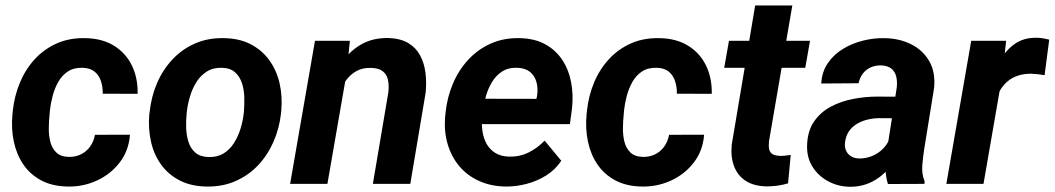

<svg xmlns="http://www.w3.org/2000/svg" viewBox="-20 -679 3894 709"><path d="M233.4 -99.6Q259.3 -99.1 279.5 -109.4Q299.8 -119.6 313 -138.2Q326.2 -156.7 330.6 -181.2L460 -181.6Q455.6 -122.6 422.1 -79.1Q388.7 -35.6 337.6 -12.2Q286.6 11.2 229.5 9.8Q172.4 8.8 131.6 -13.2Q90.8 -35.2 65.9 -72Q41 -108.9 31 -156.2Q21 -203.6 25.9 -255.9L27.3 -270.5Q33.2 -325.2 53.7 -374.3Q74.2 -423.3 108.6 -460.7Q143.1 -498 189.9 -518.8Q236.8 -539.6 295.9 -538.1Q356.9 -537.1 400.4 -510.5Q443.8 -483.9 466.6 -438Q489.3 -392.1 488.3 -332.5L359.4 -333Q359.9 -356.9 353 -378.7Q346.2 -400.4 329.8 -414.1Q313.5 -427.7 285.6 -428.7Q252.9 -429.7 231 -415.3Q209 -400.9 195.3 -376.7Q181.6 -352.5 174.3 -324.5Q167 -296.4 164.1 -270L163.1 -255.9Q160.6 -233.9 160.2 -207.3Q159.7 -180.7 165.5 -156.5Q171.4 -132.3 187.3 -116.5Q203.1 -100.6 233.4 -99.6Z M531.2 -255.9 532.7 -266.1Q538.6 -322.3 559.8 -371.8Q581.1 -421.4 616.5 -459.2Q651.9 -497.1 700 -518.3Q748 -539.6 808.1 -538.1Q865.2 -537.1 906.7 -515.1Q948.2 -493.2 974.9 -456.1Q1001.5 -418.9 1012.5 -371.1Q1023.4 -323.2 1018.6 -270L1017.6 -259.3Q1011.2 -203.6 989.5 -154.5Q967.8 -105.5 932.4 -68.1Q897 -30.8 848.6 -9.8Q800.3 11.2 741.2 9.8Q685.1 8.8 643.1 -12.9Q601.1 -34.7 574.7 -71.5Q548.3 -108.4 537.6 -155.8Q526.9 -203.1 531.2 -255.9ZM669.9 -266.1 668.9 -255.4Q666.5 -231.9 667.5 -205.3Q668.5 -178.7 676 -154.8Q683.6 -130.9 701.2 -115.5Q718.8 -100.1 749.5 -99.1Q782.2 -98.1 805.7 -112.5Q829.1 -127 844.2 -151.1Q859.4 -175.3 868.2 -203.9Q877 -232.4 879.9 -259.8L880.9 -270Q882.8 -293.5 882.1 -320.6Q881.3 -347.7 873.5 -371.8Q865.7 -396 848.1 -411.9Q830.6 -427.7 799.8 -428.7Q767.1 -429.7 743.7 -414.8Q720.2 -399.9 705.1 -375.5Q689.9 -351.1 681.4 -322.3Q672.9 -293.5 669.9 -266.1Z M1259.8 -407.7 1189 0H1051.3L1143.1 -528.3H1272ZM1219.2 -282.7 1185.1 -281.7Q1190.4 -329.1 1206.5 -375.5Q1222.7 -421.9 1250.7 -459.2Q1278.8 -496.6 1319.6 -518.1Q1360.4 -539.6 1414.6 -538.6Q1458.5 -537.1 1487.1 -520.3Q1515.6 -503.4 1531 -475.1Q1546.4 -446.8 1551 -411.1Q1555.7 -375.5 1551.8 -336.9L1495.1 0H1356.9L1414.1 -338.4Q1417 -364.3 1412.6 -384.3Q1408.2 -404.3 1393.3 -416Q1378.4 -427.7 1350.1 -428.2Q1318.8 -429.2 1296.1 -416.5Q1273.4 -403.8 1257.8 -382.3Q1242.2 -360.8 1232.9 -335Q1223.6 -309.1 1219.2 -282.7Z M1846.2 9.8Q1792 8.8 1748.5 -11Q1705.1 -30.8 1676 -65.4Q1647 -100.1 1633.3 -146Q1619.6 -191.9 1623.5 -244.6L1625.5 -264.6Q1631.3 -319.8 1652.3 -369.6Q1673.3 -419.4 1708.5 -457.8Q1743.7 -496.1 1791.7 -517.8Q1839.8 -539.6 1898.9 -538.1Q1954.1 -537.1 1993.2 -515.6Q2032.2 -494.1 2056.2 -458Q2080.1 -421.9 2088.9 -375.7Q2097.7 -329.6 2092.3 -279.3L2084.5 -220.7H1676.3L1691.4 -314.5L1960.9 -314L1963.4 -326.2Q1967.3 -353 1960.9 -376.2Q1954.6 -399.4 1937 -413.6Q1919.4 -427.7 1890.1 -428.7Q1856.4 -429.7 1833.5 -414.6Q1810.5 -399.4 1795.9 -374.5Q1781.2 -349.6 1773.4 -320.6Q1765.6 -291.5 1762.2 -264.6L1760.3 -245.1Q1757.8 -219.2 1761.7 -193.6Q1765.6 -168 1777.1 -147.5Q1788.6 -127 1808.8 -114.3Q1829.1 -101.6 1859.9 -100.6Q1898.9 -99.6 1931.9 -116Q1964.8 -132.3 1991.2 -159.7L2052.7 -85.4Q2030.8 -52.2 1996.8 -31Q1962.9 -9.8 1923.8 0.2Q1884.8 10.3 1846.2 9.8Z M2353.5 -99.6Q2379.4 -99.1 2399.7 -109.4Q2419.9 -119.6 2433.1 -138.2Q2446.3 -156.7 2450.7 -181.2L2580.1 -181.6Q2575.7 -122.6 2542.2 -79.1Q2508.8 -35.6 2457.8 -12.2Q2406.7 11.2 2349.6 9.8Q2292.5 8.8 2251.7 -13.2Q2210.9 -35.2 2186 -72Q2161.1 -108.9 2151.1 -156.2Q2141.1 -203.6 2146 -255.9L2147.5 -270.5Q2153.3 -325.2 2173.8 -374.3Q2194.3 -423.3 2228.8 -460.7Q2263.2 -498 2310.1 -518.8Q2356.9 -539.6 2416 -538.1Q2477.1 -537.1 2520.5 -510.5Q2564 -483.9 2586.7 -438Q2609.4 -392.1 2608.4 -332.5L2479.5 -333Q2480 -356.9 2473.1 -378.7Q2466.3 -400.4 2450 -414.1Q2433.6 -427.7 2405.8 -428.7Q2373 -429.7 2351.1 -415.3Q2329.1 -400.9 2315.4 -376.7Q2301.8 -352.5 2294.4 -324.5Q2287.1 -296.4 2284.2 -270L2283.2 -255.9Q2280.8 -233.9 2280.3 -207.3Q2279.8 -180.7 2285.6 -156.5Q2291.5 -132.3 2307.4 -116.5Q2323.2 -100.6 2353.5 -99.6Z M2971.2 -528.3 2953.6 -428.7H2654.3L2671.9 -528.3ZM2768.6 -658.7H2905.8L2819.8 -158.2Q2817.9 -141.1 2820.1 -129.2Q2822.3 -117.2 2831.1 -110.8Q2839.8 -104.5 2858.4 -103.5Q2868.7 -103 2878.9 -104.2Q2889.2 -105.5 2899.9 -106.9L2890.1 -2Q2870.6 3.9 2850.8 6.6Q2831.1 9.3 2810.5 9.3Q2763.7 8.3 2733.6 -11.2Q2703.6 -30.8 2690.7 -65.2Q2677.7 -99.6 2682.1 -145Z M3254.4 -119.1 3291.5 -356Q3293.9 -377.4 3289.6 -396Q3285.2 -414.6 3271.7 -425.5Q3258.3 -436.5 3233.9 -437.5Q3211.9 -438 3194.6 -429.9Q3177.2 -421.9 3166 -407Q3154.8 -392.1 3150.4 -371.6L3012.7 -370.6Q3015.1 -414.6 3037.4 -446.5Q3059.6 -478.5 3093.8 -499Q3127.9 -519.5 3168.2 -529.3Q3208.5 -539.1 3247.1 -538.1Q3302.2 -537.1 3345.5 -515.1Q3388.7 -493.2 3411.9 -452.4Q3435.1 -411.6 3429.2 -353.5L3392.6 -127Q3388.2 -98.6 3385.7 -67.6Q3383.3 -36.6 3394.5 -8.8L3393.6 0L3258.8 0.5Q3250 -28.3 3250 -58.8Q3250 -89.4 3254.4 -119.1ZM3307.1 -321.8 3293.9 -242.2 3224.1 -242.7Q3203.1 -242.2 3182.4 -237.1Q3161.6 -231.9 3144 -221.4Q3126.5 -210.9 3115 -194.3Q3103.5 -177.7 3100.6 -153.8Q3098.1 -136.7 3104 -123.3Q3109.9 -109.9 3122.3 -102.1Q3134.8 -94.2 3152.3 -93.8Q3177.2 -93.3 3201.2 -103.3Q3225.1 -113.3 3242.7 -131.8Q3260.3 -150.4 3267.1 -174.8L3296.4 -113.8Q3284.7 -86.4 3266.8 -63.5Q3249 -40.5 3226.1 -23.7Q3203.1 -6.8 3175.8 2.2Q3148.4 11.2 3117.2 10.7Q3073.7 9.8 3037.4 -10Q3001 -29.8 2979.7 -64.2Q2958.5 -98.6 2960.4 -144.5Q2962.4 -196.3 2986.3 -230.7Q3010.3 -265.1 3048.1 -285.2Q3085.9 -305.2 3130.6 -313.7Q3175.3 -322.3 3219.2 -322.3Z M3682.1 -405.8 3611.8 0H3474.6L3566.4 -528.3H3695.3ZM3854.5 -532.7 3837.4 -401.4Q3825.7 -403.3 3813.7 -404.8Q3801.8 -406.2 3789.6 -406.7Q3761.2 -407.2 3738.3 -399.4Q3715.3 -391.6 3698.5 -376.7Q3681.6 -361.8 3670.2 -340.3Q3658.7 -318.8 3652.8 -292L3626 -300.8Q3630.9 -338.4 3642.3 -380.1Q3653.8 -421.9 3674.6 -458.3Q3695.3 -494.6 3727.8 -517.3Q3760.3 -540 3807.1 -539.6Q3819.3 -539.6 3830.8 -537.6Q3842.3 -535.6 3854.5 -532.7Z"/></svg>

Font: Roboto
Style: Bold Italic
Weight: 700
Italic angle: -12°
Designer: Christian Robertson
Foundry: Google
Version: Version 3.0